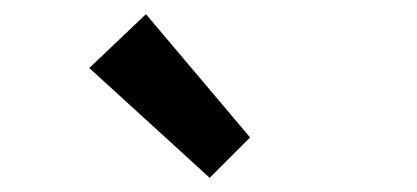

<svg xmlns="http://www.w3.org/2000/svg" viewBox="-20 -824 589 271"><path d="M276 -573 106 -728 186 -804 333 -630Z"/></svg>

Font: TT Toshiba Sans Medium
Style: Regular
Weight: 500
Designer: Paul D. Hunt
Foundry: Toshiba Corporation
Version: Version 2.020;PS 2.000;hotconv 1.0.86;makeotf.lib2.5.63406